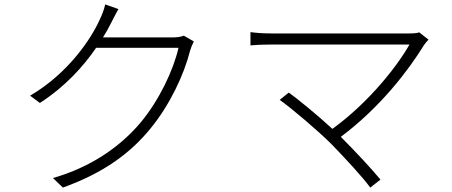

<svg xmlns="http://www.w3.org/2000/svg" viewBox="-20 -815 2040 867"><path d="M515 -774 455 -795C451 -774 439 -744 432 -730C392 -639 287 -483 116 -383L160 -350C276 -425 357 -516 414 -599H786C763 -498 699 -363 616 -263C523 -152 390 -60 219 -11L264 32C451 -35 571 -126 659 -234C747 -341 811 -478 838 -585C841 -596 849 -616 855 -628L810 -654C798 -649 782 -646 758 -646H445C459 -668 471 -690 481 -710C490 -727 503 -754 515 -774Z M1477 -164C1539 -100 1617 -16 1652 32L1698 -4C1658 -53 1581 -135 1519 -197C1699 -332 1824 -497 1895 -612C1900 -619 1907 -628 1915 -636L1873 -669C1863 -665 1847 -664 1826 -664C1730 -664 1249 -664 1205 -664C1170 -664 1139 -666 1111 -670V-610C1130 -612 1167 -614 1205 -614C1252 -614 1738 -614 1829 -614C1777 -521 1649 -355 1481 -233C1412 -297 1318 -373 1284 -397L1243 -364C1293 -329 1416 -225 1477 -164Z"/></svg>

Font: GenYoGothic2 TW L
Style: Regular
Weight: 300
Version: Version 2.100;PS 2.1;hotconv 16.6.51;makeotf.lib2.5.65220 DE